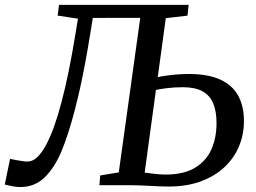

<svg xmlns="http://www.w3.org/2000/svg" viewBox="-53 -763 1053 791"><path d="M31.2 7.5Q17.1 7.5 3.7 5.3Q-9.8 3 -33.3 -2.8L-11.6 -108.4Q3.4 -105.1 19 -102.5Q34.5 -99.9 47.4 -98.2Q76.7 -94.1 97.5 -112.7Q118.3 -131.4 136.1 -164.5Q153.7 -197.4 169.8 -242Q185.8 -286.7 200.7 -343.3Q215.6 -400 229.8 -469.1Q243.9 -538.3 257.3 -620L268.2 -686.1L184.6 -698.7L190.1 -743H724.2L719.4 -698.6L630 -688.1L596.9 -445.1Q607.6 -447.8 628.6 -450.9Q649.6 -454.1 675.2 -456.2Q700.7 -458.2 724.7 -458.2Q802.6 -458.2 852.8 -435.9Q903 -413.5 927.5 -370.2Q952 -326.8 952 -263.8Q952 -208.8 931.6 -160.1Q911.2 -111.3 871.4 -74.1Q831.5 -36.8 773.9 -15.6Q716.3 5.5 641.7 5.5Q628.4 5.5 608.3 4.8Q588.2 4 565.9 2.8Q543.5 1.5 522.9 0.8Q502.3 0 487.5 0H356.5L359.9 -40.2L436.3 -52.8L524.8 -689.4L329.4 -689.2L317.5 -616Q308.4 -559.7 298.3 -505.7Q288.3 -451.6 277.2 -401.4Q266 -351.2 254 -305.3Q242 -259.5 228.9 -218.7Q215.9 -177.9 201.8 -143.4Q173.5 -74.4 132.2 -33.4Q90.9 7.5 31.2 7.5ZM628.5 -43.8Q703.3 -43.8 749.7 -71.4Q796.1 -99.1 817.6 -147Q839 -194.9 839 -256.3Q839 -304.9 825.1 -337.7Q811.3 -370.5 780.8 -387.1Q750.4 -403.7 700 -403.7Q663.5 -403.7 632.9 -399.6Q602.2 -395.5 589.4 -392.5L543 -52Q558.5 -49.8 583.5 -46.8Q608.5 -43.8 628.5 -43.8Z"/></svg>

Font: Merriweather 7pt Light
Style: Italic
Weight: 300
Italic angle: -7.8°
Designer: Eben Sorkin
Foundry: Eben Sorkin
Version: Version 2.200;gftools[0.9.31]